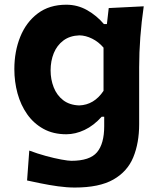

<svg xmlns="http://www.w3.org/2000/svg" viewBox="-20 -586 692 831"><path d="M303.6 225.7Q269.8 225.7 230.7 220.3Q191.6 214.8 156.2 207.5Q120.8 200.1 97.2 195.1L106.7 65.7Q141.3 78.8 178.3 88.9Q215.3 99 245.5 104.5Q275.7 110 288.8 110Q368.8 110 399.9 73Q431 36.1 431 -39.8V-80.9H420.2Q385.5 -42.2 345.9 -23.6Q306.2 -4.9 267 -4.9Q210.3 -4.9 168 -28.3Q125.6 -51.7 97.6 -91.6Q69.6 -131.5 55.8 -182Q42.1 -232.4 42.1 -286.7Q42.1 -363.5 67.7 -426.8Q93.3 -490.1 143.4 -527.8Q193.5 -565.6 266.9 -565.6Q315.4 -565.6 356.9 -542.2Q398.4 -518.7 429.7 -481.9H442.7L450.6 -551.1L602.1 -558.7Q592.3 -491.4 587.3 -425.1Q582.3 -358.8 582.3 -294.4V-48.8Q582.3 32.9 556.8 94.8Q531.3 156.7 470.4 191.2Q409.6 225.7 303.6 225.7ZM322.9 -129.7Q387.5 -132 428.1 -192.8V-379.8Q406.6 -404.9 378.8 -418.7Q350.9 -432.5 323.8 -433Q282.2 -431.5 254.4 -410.7Q226.6 -389.9 212.8 -356.1Q199 -322.2 199 -281.2Q199 -242.2 212.4 -208.1Q225.8 -173.9 253.2 -152.6Q280.7 -131.2 322.9 -129.7Z"/></svg>

Font: Pinar-VF
Style: Regular
Weight: 300
Designer: Amin Abedi
Version: Version 3.0